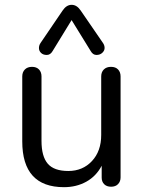

<svg xmlns="http://www.w3.org/2000/svg" viewBox="-20 -777 601 804"><path d="M248 6.8Q73.2 6.8 73.2 -185.1V-457Q73.2 -475.1 84.2 -486.1Q95.2 -497.1 114 -497.1Q132.8 -497.1 143.3 -486.1Q153.8 -475.1 153.8 -457V-187Q153.8 -122.1 179.9 -91.6Q206.1 -61 266.1 -61Q326.2 -61 365 -102.5Q403.8 -144 403.8 -211.9V-457Q403.8 -475.1 414.8 -486.1Q425.8 -497.1 444.8 -497.1Q463.9 -497.1 474.4 -486.1Q484.9 -475.1 484.9 -457V-34.2Q484.9 -17.1 474.4 -6.1Q463.9 4.9 445.3 4.9Q426.8 4.9 416.3 -5.6Q405.8 -16.1 405.8 -33.2V-83Q382.8 -39.1 341.3 -16.1Q299.8 6.8 248 6.8ZM149.9 -597.2 242.2 -732.9Q258.3 -756.8 280 -756.8Q301.8 -756.8 317.9 -732.9L411.1 -597.2Q418 -587.4 418 -576.2Q418 -564.9 408.4 -555.9Q398.9 -546.9 384 -546.9Q369.1 -546.9 359.9 -563L279.8 -692.9L200.2 -563Q190.9 -546.9 175.8 -546.9Q160.6 -546.9 151.9 -555.4Q143.1 -564 143.1 -575.7Q143.1 -587.4 149.9 -597.2Z"/></svg>

Font: Nunito-Regular
Style: Regular
Weight: 400
Designer: Vernon Adams
Foundry: newtypography
Version: Version 3.000